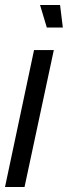

<svg xmlns="http://www.w3.org/2000/svg" viewBox="-34 -747 271 767"><path d="M-14 0H64L181 -547H102ZM153 -637H217L206 -727H126Z"/></svg>

Font: League Gothic Condensed Italic
Style: Regular
Weight: 400
Width: 3
Designer: The League of Moveable Type
Version: Version 1.600; ttfautohint (v1.8.3)